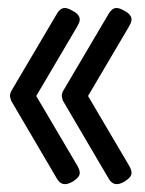

<svg xmlns="http://www.w3.org/2000/svg" viewBox="-20 -478 365 482"><path d="M164 -23Q154 -17 146.5 -16Q139 -15 133 -18.5Q127 -22 122 -31L11 -220Q7 -226 6.5 -230Q6 -234 5 -237Q5 -241 6.5 -245Q8 -249 11 -254L122 -442Q127 -451 133 -455Q139 -459 146.5 -457.5Q154 -456 164 -450Q173 -445 177 -439Q181 -433 180 -426.5Q179 -420 173 -410L71 -237L173 -64Q179 -54 180 -47Q181 -40 177 -34.5Q173 -29 164 -23ZM294 -23Q284 -17 276.5 -16Q269 -15 263 -18.5Q257 -22 252 -31L141 -220Q137 -226 136.5 -230Q136 -234 135 -237Q135 -241 136.5 -245Q138 -249 141 -254L252 -442Q257 -451 263 -455Q269 -459 276.5 -457.5Q284 -456 294 -450Q303 -445 307 -439Q311 -433 310 -426.5Q309 -420 303 -410L201 -237L303 -64Q309 -54 310 -47Q311 -40 307 -34.5Q303 -29 294 -23Z"/></svg>

Font: Fredoka Condensed Light
Style: Regular
Weight: 300
Width: 3
Designer: Ben Nathan
Foundry: Milena B. Brandão, Ben Nathan
Version: Version 2.001